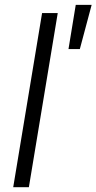

<svg xmlns="http://www.w3.org/2000/svg" viewBox="-20 -782 403 802"><path d="M221.2 -727.5 100.6 0H35.2L155.8 -727.5ZM266.1 -577.1 296.4 -761.7H362.8L313.5 -577.1Z"/></svg>

Font: Inter 17pt Light
Style: Italic
Weight: 300
Italic angle: -9.3988°
Version: Version 4.001;git-66647c0bb